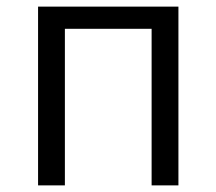

<svg xmlns="http://www.w3.org/2000/svg" viewBox="-20 -560 653 580"><path d="M95 0H176V-473H438V0H519V-540H95Z"/></svg>

Font: Genne Gothic Normal
Style: Regular
Weight: 350
Designer: Ryoko NISHIZUKA (kana & ideographs); Paul D. Hunt (Latin, Greek & Cyrillic); Wenlong ZHANG (bopomofo); Sandoll Communica
Foundry: Adobe Systems Incorporated
Version: Version 1.004;PS 1.004;hotconv 16.6.51;makeotf.lib2.5.65220